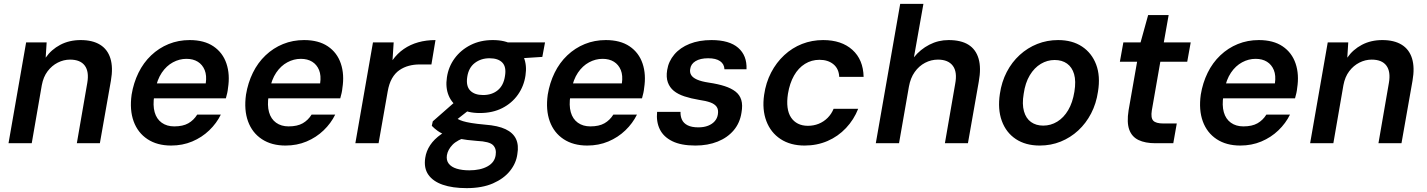

<svg xmlns="http://www.w3.org/2000/svg" viewBox="-20 -740 7375 992"><path d="M24 0 115 -521H221L216 -442Q245 -484 291.5 -508.5Q338 -533 397 -533Q458 -533 497 -509Q536 -485 550.5 -438Q565 -391 553 -323L496 0H377L431 -312Q441 -370 418 -401Q395 -432 342 -432Q309 -432 278.5 -416.5Q248 -401 226 -372Q204 -343 196 -300L144 0Z M864 12Q792 12 742 -21Q692 -54 670.5 -113Q649 -172 660 -251Q670 -312 695.5 -364Q721 -416 761 -454Q801 -492 851.5 -512.5Q902 -533 960 -533Q1035 -533 1083 -500.5Q1131 -468 1150 -411.5Q1169 -355 1158 -285Q1157 -273 1154 -259.5Q1151 -246 1147 -232H743L757 -309H1043Q1049 -350 1037.5 -378Q1026 -406 1002 -421Q978 -436 943 -436Q907 -436 873.5 -418Q840 -400 816 -364.5Q792 -329 782 -275L777 -246Q769 -196 779 -160.5Q789 -125 815.5 -106Q842 -87 880 -87Q925 -87 953 -103Q981 -119 999 -148H1121Q1099 -103 1061 -66.5Q1023 -30 973 -9Q923 12 864 12Z M1455 12Q1383 12 1333 -21Q1283 -54 1261.5 -113Q1240 -172 1251 -251Q1261 -312 1286.5 -364Q1312 -416 1352 -454Q1392 -492 1442.5 -512.5Q1493 -533 1551 -533Q1626 -533 1674 -500.5Q1722 -468 1741 -411.5Q1760 -355 1749 -285Q1748 -273 1745 -259.5Q1742 -246 1738 -232H1334L1348 -309H1634Q1640 -350 1628.5 -378Q1617 -406 1593 -421Q1569 -436 1534 -436Q1498 -436 1464.5 -418Q1431 -400 1407 -364.5Q1383 -329 1373 -275L1368 -246Q1360 -196 1370 -160.5Q1380 -125 1406.5 -106Q1433 -87 1471 -87Q1516 -87 1544 -103Q1572 -119 1590 -148H1712Q1690 -103 1652 -66.5Q1614 -30 1564 -9Q1514 12 1455 12Z M1816 0 1907 -521H2014L2008 -429Q2033 -464 2066.5 -487Q2100 -510 2141 -521.5Q2182 -533 2230 -533L2209 -407H2147Q2119 -407 2092.5 -400Q2066 -393 2043.5 -377.5Q2021 -362 2005.5 -335Q1990 -308 1983 -267L1936 0Z M2391 232Q2318 232 2267.5 214.5Q2217 197 2193 162.5Q2169 128 2177 76Q2182 41 2202.5 10Q2223 -21 2259.5 -46.5Q2296 -72 2348 -91L2396 -34Q2342 -17 2318 8Q2294 33 2289 62Q2285 88 2298.5 105.5Q2312 123 2339.5 131.5Q2367 140 2405 140Q2462 140 2499 119.5Q2536 99 2541 61Q2546 29 2527.5 10Q2509 -9 2444 -12Q2391 -16 2352 -23.5Q2313 -31 2286 -41Q2259 -51 2241 -64Q2223 -77 2211 -90L2216 -113L2339 -221L2428 -191L2284 -78L2326 -139Q2335 -131 2345.5 -125Q2356 -119 2372 -114Q2388 -109 2415 -104.5Q2442 -100 2486 -96Q2553 -91 2592 -72.5Q2631 -54 2646 -22Q2661 10 2653 56Q2647 103 2615 143Q2583 183 2527 207.5Q2471 232 2391 232ZM2459 -156Q2396 -156 2355.5 -180.5Q2315 -205 2298 -246.5Q2281 -288 2289 -340Q2297 -395 2329 -438.5Q2361 -482 2411.5 -507.5Q2462 -533 2526 -533Q2590 -533 2630 -508.5Q2670 -484 2686.5 -443Q2703 -402 2695 -350Q2687 -295 2656 -251Q2625 -207 2575 -181.5Q2525 -156 2459 -156ZM2476 -249Q2522 -249 2552 -274Q2582 -299 2589 -347Q2597 -394 2575.5 -416.5Q2554 -439 2509 -439Q2465 -439 2433 -414.5Q2401 -390 2394 -342Q2387 -295 2409.5 -272Q2432 -249 2476 -249ZM2596 -434 2588 -521H2796L2782 -446Z M3014 12Q2942 12 2892 -21Q2842 -54 2820.5 -113Q2799 -172 2810 -251Q2820 -312 2845.5 -364Q2871 -416 2911 -454Q2951 -492 3001.5 -512.5Q3052 -533 3110 -533Q3185 -533 3233 -500.5Q3281 -468 3300 -411.5Q3319 -355 3308 -285Q3307 -273 3304 -259.5Q3301 -246 3297 -232H2893L2907 -309H3193Q3199 -350 3187.5 -378Q3176 -406 3152 -421Q3128 -436 3093 -436Q3057 -436 3023.5 -418Q2990 -400 2966 -364.5Q2942 -329 2932 -275L2927 -246Q2919 -196 2929 -160.5Q2939 -125 2965.5 -106Q2992 -87 3030 -87Q3075 -87 3103 -103Q3131 -119 3149 -148H3271Q3249 -103 3211 -66.5Q3173 -30 3123 -9Q3073 12 3014 12Z M3573 12Q3499 12 3453.5 -10.5Q3408 -33 3389 -72Q3370 -111 3375 -162H3496Q3495 -140 3503.5 -121.5Q3512 -103 3533 -92.5Q3554 -82 3588 -82Q3617 -82 3638.5 -90.5Q3660 -99 3673 -114Q3686 -129 3689 -149Q3693 -174 3682.5 -188.5Q3672 -203 3649.5 -211Q3627 -219 3592 -224Q3550 -231 3516.5 -242Q3483 -253 3461.5 -270.5Q3440 -288 3430.5 -314.5Q3421 -341 3427 -378Q3434 -423 3464 -458.5Q3494 -494 3543 -513.5Q3592 -533 3656 -533Q3748 -533 3794 -493Q3840 -453 3837 -382H3723Q3722 -409 3700.5 -424Q3679 -439 3639 -439Q3598 -439 3573.5 -424Q3549 -409 3546 -383Q3543 -366 3551 -352.5Q3559 -339 3581 -329Q3603 -319 3643 -313Q3690 -306 3724 -295Q3758 -284 3780 -267Q3802 -250 3810 -223.5Q3818 -197 3811 -158Q3803 -105 3771 -67Q3739 -29 3688 -8.5Q3637 12 3573 12Z M4137 12Q4064 12 4013 -21.5Q3962 -55 3939.5 -114.5Q3917 -174 3928 -250Q3937 -313 3964 -365Q3991 -417 4032 -455Q4073 -493 4124 -513Q4175 -533 4233 -533Q4328 -533 4384 -482.5Q4440 -432 4442 -343H4316Q4314 -385 4286 -408Q4258 -431 4214 -431Q4173 -431 4139 -410Q4105 -389 4082.5 -349.5Q4060 -310 4051 -255Q4045 -216 4049 -185Q4053 -154 4067 -133Q4081 -112 4103 -101Q4125 -90 4154 -90Q4184 -90 4210 -100.5Q4236 -111 4256 -131Q4276 -151 4287 -178H4414Q4392 -122 4351 -78.5Q4310 -35 4255.5 -11.5Q4201 12 4137 12Z M4505 0 4631 -720H4751L4702 -444Q4735 -485 4781.5 -509Q4828 -533 4881 -533Q4945 -533 4983.5 -509Q5022 -485 5036 -437Q5050 -389 5037 -318L4981 0H4862L4915 -306Q4927 -368 4903 -400Q4879 -432 4826 -432Q4791 -432 4759.5 -415.5Q4728 -399 4706 -368Q4684 -337 4676 -292L4625 0Z M5352 12Q5279 12 5228.5 -21.5Q5178 -55 5156 -115.5Q5134 -176 5146 -255Q5155 -317 5181.5 -368Q5208 -419 5248.5 -456Q5289 -493 5339.5 -513Q5390 -533 5447 -533Q5520 -533 5570.5 -499.5Q5621 -466 5643.5 -406.5Q5666 -347 5653 -267Q5644 -205 5617.5 -154Q5591 -103 5551 -66Q5511 -29 5460.5 -8.5Q5410 12 5352 12ZM5370 -91Q5409 -91 5442.5 -111.5Q5476 -132 5499 -171Q5522 -210 5531 -266Q5540 -321 5529.5 -357Q5519 -393 5493 -411.5Q5467 -430 5429 -430Q5391 -430 5357.5 -410Q5324 -390 5300.5 -351Q5277 -312 5269 -255Q5260 -202 5270.5 -165Q5281 -128 5307 -109.5Q5333 -91 5370 -91Z M5949 0Q5897 0 5862.5 -16.5Q5828 -33 5814.5 -70Q5801 -107 5811 -170L5855 -421H5766L5784 -521H5873L5912 -662H6018L5993 -521H6132L6114 -421H5975L5931 -169Q5925 -131 5938.5 -116.5Q5952 -102 5991 -102H6060L6042 0Z M6388 12Q6316 12 6266 -21Q6216 -54 6194.5 -113Q6173 -172 6184 -251Q6194 -312 6219.5 -364Q6245 -416 6285 -454Q6325 -492 6375.5 -512.5Q6426 -533 6484 -533Q6559 -533 6607 -500.5Q6655 -468 6674 -411.5Q6693 -355 6682 -285Q6681 -273 6678 -259.5Q6675 -246 6671 -232H6267L6281 -309H6567Q6573 -350 6561.5 -378Q6550 -406 6526 -421Q6502 -436 6467 -436Q6431 -436 6397.5 -418Q6364 -400 6340 -364.5Q6316 -329 6306 -275L6301 -246Q6293 -196 6303 -160.5Q6313 -125 6339.5 -106Q6366 -87 6404 -87Q6449 -87 6477 -103Q6505 -119 6523 -148H6645Q6623 -103 6585 -66.5Q6547 -30 6497 -9Q6447 12 6388 12Z M6749 0 6840 -521H6946L6941 -442Q6970 -484 7016.5 -508.5Q7063 -533 7122 -533Q7183 -533 7222 -509Q7261 -485 7275.5 -438Q7290 -391 7278 -323L7221 0H7102L7156 -312Q7166 -370 7143 -401Q7120 -432 7067 -432Q7034 -432 7003.5 -416.5Q6973 -401 6951 -372Q6929 -343 6921 -300L6869 0Z"/></svg>

Font: DM Sans 10pt SemiBold
Style: Italic
Weight: 600
Italic angle: -10°
Version: Version 4.004;gftools[0.9.30]